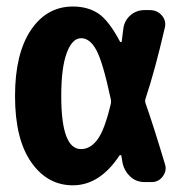

<svg xmlns="http://www.w3.org/2000/svg" viewBox="-20 -550 540 580"><path d="M314.5 -235.4Q316.4 -243.2 314.5 -251Q291 -361.3 271.5 -397.9Q252 -434.6 225.1 -434.6Q198.2 -434.6 181.6 -390.1Q165 -345.7 165 -259.8Q165 -99.6 224.6 -99.6Q252.9 -99.6 274.4 -128.4Q295.9 -157.2 314.5 -235.4ZM419.9 -237.3Q442.4 -173.8 478.5 -53.7Q484.4 -34.2 471.7 -17.1Q459 0 438.5 0H417Q391.6 0 374 -16.1Q356.4 -32.2 350.6 -55.7Q349.6 -59.6 348.6 -67.4Q347.7 -75.2 346.7 -79.1Q346.7 -81.1 344.2 -81.5Q341.8 -82 340.8 -80.1Q281.2 9.8 200.2 9.8Q123 9.8 74.2 -60.1Q25.4 -129.9 25.4 -259.8Q25.4 -387.7 73.2 -459Q121.1 -530.3 200.2 -530.3Q245.1 -530.3 276.9 -509.3Q308.6 -488.3 342.8 -423.8Q343.8 -422.9 345.7 -422.9Q347.7 -422.9 347.7 -424.8Q348.6 -430.7 350.1 -443.8Q351.6 -457 352.5 -462.9Q355.5 -487.3 373.5 -503.4Q391.6 -519.5 417 -519.5H432.6Q455.1 -519.5 469.2 -502.9Q483.4 -486.3 477.5 -464.8Q448.2 -337.9 419.9 -252.9Q417 -245.1 419.9 -237.3Z"/></svg>

Font: Rounded Mgen+ 1mn bold
Style: Bold
Weight: 700
Designer: [Source Han Sans]
Ryoko NISHIZUKA  (kana & ideographs); Paul D. Hunt (Latin, Greek & Cyrillic); Wenlong ZHANG  (bopomofo
Version: Version 1.059.20150602